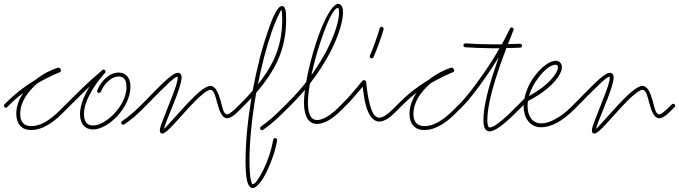

<svg xmlns="http://www.w3.org/2000/svg" viewBox="-30 -650 3463 979"><path d="M-7 -118C-11 -114 -11 -108 -7 -104C-3 -100 3 -100 7 -104L17 -114C41 -138 65 -159 89 -177C67 -145 53 -108 53 -70C53 -46 59 -25 71 -11C83 4 102 13 130 13C156 13 182 5 209 -10C235 -24 262 -46 289 -73L320 -104C324 -108 324 -114 320 -118C316 -122 310 -122 306 -118L275 -87C249 -61 224 -41 199 -27C176 -14 152 -7 130 -7C110 -7 95 -13 86 -24C77 -35 73 -51 73 -70C73 -120 101 -167 139 -205C146 -212 154 -220 162 -226C201 -249 239 -267 275 -282C275 -282 276 -282 276 -283H277C279 -284 280 -286 281 -289C281 -290 281 -293 280 -295C280 -295 280 -296 279 -296V-297L276 -301C276 -302 275 -302 275 -302C274 -303 274 -303 274 -303L273 -304C272 -304 272 -304 272 -304C271 -304 271 -304 271 -305C270 -305 270 -305 269 -305C268 -305 267 -305 267 -305H266H265C228 -293 187 -272 151 -243C147 -240 142 -237 138 -235C93 -207 48 -173 3 -128Z M466 -190C464 -185 466 -179 471 -177C476 -175 482 -177 484 -182C494 -206 508 -225 525 -239C540 -252 558 -260 575 -260C589 -260 599 -255 605 -246C613 -236 615 -221 615 -204C614 -157 588 -109 554 -72C520 -36 478 -10 444 -10C431 -10 419 -14 411 -23C403 -33 398 -48 398 -68C398 -98 408 -132 427 -167C446 -204 473 -242 505 -278C514 -288 501 -301 492 -293C450 -257 418 -228 392 -203C365 -177 344 -156 325 -137L306 -118C302 -114 302 -108 306 -104C310 -100 316 -100 320 -104L339 -123C358 -142 379 -163 405 -188C412 -195 420 -202 427 -209C421 -198 414 -187 409 -177C389 -138 378 -100 378 -68C378 -42 385 -23 396 -10C408 3 424 10 444 10C483 10 530 -17 568 -58C606 -99 634 -153 635 -204C636 -226 631 -244 622 -257C612 -271 596 -280 575 -280C553 -280 531 -271 512 -254C493 -239 477 -216 466 -190ZM592 -32C588 -29 587 -23 590 -18C593 -14 599 -13 604 -16C619 -26 634 -38 650 -50C665 -63 680 -77 696 -93L707 -104C711 -108 711 -114 707 -118C703 -122 697 -122 693 -118L682 -107C666 -91 651 -78 637 -66C622 -53 608 -43 592 -32Z M693 -118C689 -114 689 -108 693 -104C697 -100 703 -100 707 -104L719 -116C745 -142 779 -178 811 -208C838 -235 863 -258 875 -259C876 -258 876 -255 876 -253C876 -233 862 -195 846 -154C830 -112 811 -66 799 -33C795 -23 791 -13 789 -5C786 3 785 10 785 15C785 19 786 23 787 25C790 29 793 31 799 31C807 31 828 15 853 -13C876 -37 903 -69 931 -99C955 -125 978 -149 999 -166C1017 -181 1032 -192 1043 -192C1063 -192 1069 -155 1077 -127C1089 -82 1103 -47 1128 -47C1138 -47 1150 -53 1164 -63C1175 -72 1187 -84 1199 -96L1207 -104C1211 -108 1211 -114 1207 -118C1203 -122 1197 -122 1193 -118L1185 -110C1173 -98 1162 -87 1151 -79C1143 -72 1135 -67 1128 -67C1109 -67 1104 -104 1096 -132C1084 -176 1069 -212 1043 -212C1030 -212 1009 -201 986 -181C965 -163 941 -139 917 -113C889 -83 861 -51 839 -27C825 -12 814 1 806 7C807 5 807 3 808 0C810 -7 813 -16 817 -27C829 -59 849 -104 865 -147C882 -191 895 -232 896 -253C896 -261 894 -267 892 -271C888 -276 882 -279 876 -279C862 -279 831 -256 797 -223C766 -193 731 -156 705 -130Z M1520 -127C1520 -103 1523 -76 1532 -56C1542 -33 1559 -18 1587 -18C1605 -18 1625 -25 1647 -37C1667 -49 1688 -66 1709 -87L1726 -104C1730 -108 1730 -114 1726 -118C1722 -122 1716 -122 1712 -118L1695 -101C1676 -82 1656 -66 1637 -55C1619 -44 1602 -38 1587 -38C1568 -38 1557 -49 1550 -64C1542 -82 1540 -105 1540 -127C1540 -154 1544 -187 1550 -223C1594 -280 1629 -336 1656 -388C1699 -472 1719 -545 1719 -587C1719 -598 1718 -608 1715 -614C1711 -625 1703 -630 1694 -630C1665 -630 1619 -547 1582 -433C1561 -368 1542 -295 1531 -231C1504 -197 1474 -163 1441 -130L1412 -101C1396 -85 1378 -68 1359 -51C1339 -34 1320 -18 1300 -4C1296 -1 1295 5 1298 10C1301 14 1307 15 1312 12C1331 -1 1352 -18 1372 -36C1391 -53 1410 -71 1426 -87L1455 -116C1480 -141 1504 -167 1525 -192C1522 -168 1520 -146 1520 -127ZM1193 -118C1189 -114 1189 -108 1193 -104C1197 -100 1203 -100 1207 -104L1214 -111C1227 -124 1240 -137 1252 -150C1233 -37 1222 76 1222 173C1222 219 1225 251 1230 272C1237 302 1249 309 1259 309C1275 309 1304 279 1329 227C1352 181 1374 121 1383 66C1384 60 1380 55 1375 54C1369 53 1364 57 1363 62C1354 116 1334 174 1312 218C1292 256 1273 289 1259 289C1253 289 1252 278 1249 267C1245 248 1242 217 1242 173C1242 73 1254 -46 1274 -163C1275 -168 1276 -173 1277 -178C1325 -233 1359 -285 1383 -335C1416 -406 1429 -475 1429 -553C1429 -576 1428 -591 1425 -600C1421 -618 1413 -619 1407 -619C1397 -619 1383 -605 1370 -577C1359 -555 1348 -527 1339 -499C1306 -408 1279 -298 1258 -187C1241 -167 1221 -146 1200 -125ZM1601 -427C1632 -521 1668 -610 1694 -610C1696 -610 1696 -608 1696 -607C1698 -602 1699 -595 1699 -587C1699 -546 1679 -478 1638 -397C1617 -356 1590 -312 1558 -267C1569 -320 1584 -375 1601 -427ZM1357 -493C1367 -519 1377 -547 1388 -568C1395 -583 1401 -599 1407 -599C1408 -599 1406 -594 1406 -595C1408 -587 1409 -574 1409 -553C1409 -479 1397 -412 1365 -344C1346 -303 1319 -262 1285 -219C1304 -317 1329 -412 1357 -493Z M1856 -366C1854 -361 1856 -355 1861 -353C1866 -351 1872 -353 1874 -358C1883 -379 1893 -403 1902 -428C1911 -453 1920 -478 1926 -500C1927 -506 1924 -511 1919 -513C1913 -514 1908 -511 1906 -506C1900 -484 1892 -459 1883 -435C1874 -410 1865 -386 1856 -366ZM1712 -118C1708 -114 1708 -108 1712 -104C1716 -100 1722 -100 1726 -104L1734 -112C1749 -126 1765 -144 1782 -164C1795 -178 1807 -193 1819 -208C1823 -180 1827 -143 1836 -111C1849 -64 1872 -30 1904 -30C1917 -30 1932 -36 1947 -45C1961 -54 1975 -67 1989 -81L2012 -104C2016 -108 2016 -114 2012 -118C2008 -122 2002 -122 1998 -118L1975 -95C1962 -82 1949 -71 1936 -62C1925 -55 1914 -50 1904 -50C1878 -50 1865 -83 1856 -116C1845 -156 1840 -203 1837 -232C1837 -233 1837 -233 1837 -234C1836 -234 1836 -235 1836 -235V-236C1835 -236 1835 -237 1835 -237L1834 -238C1834 -238 1834 -238 1833 -239C1833 -239 1833 -239 1832 -239C1832 -240 1832 -240 1831 -240C1831 -240 1831 -240 1830 -240C1830 -241 1829 -241 1829 -241H1828H1825C1824 -241 1822 -241 1821 -240H1820C1820 -239 1820 -239 1819 -239C1819 -239 1818 -238 1817 -237C1801 -217 1784 -196 1767 -177C1751 -158 1734 -140 1720 -126Z M1998 -118C1994 -114 1994 -108 1998 -104C2002 -100 2008 -100 2012 -104L2022 -114C2046 -138 2070 -159 2094 -177C2072 -145 2058 -108 2058 -70C2058 -46 2064 -25 2076 -11C2088 4 2107 13 2135 13C2161 13 2187 5 2214 -10C2240 -24 2267 -46 2294 -73L2325 -104C2329 -108 2329 -114 2325 -118C2321 -122 2315 -122 2311 -118L2280 -87C2254 -61 2229 -41 2204 -27C2181 -14 2157 -7 2135 -7C2115 -7 2100 -13 2091 -24C2082 -35 2078 -51 2078 -70C2078 -120 2106 -167 2144 -205C2151 -212 2159 -220 2167 -226C2206 -249 2244 -267 2280 -282C2280 -282 2281 -282 2281 -283H2282C2284 -284 2285 -286 2286 -289C2286 -290 2286 -293 2285 -295C2285 -295 2285 -296 2284 -296V-297L2281 -301C2281 -302 2280 -302 2280 -302C2279 -303 2279 -303 2279 -303L2278 -304C2277 -304 2277 -304 2277 -304C2276 -304 2276 -304 2276 -305C2275 -305 2275 -305 2274 -305C2273 -305 2272 -305 2272 -305H2271H2270C2233 -293 2192 -272 2156 -243C2152 -240 2147 -237 2143 -235C2098 -207 2053 -173 2008 -128Z M2311 -118C2307 -114 2307 -108 2311 -104C2315 -100 2321 -100 2325 -104L2337 -116C2357 -136 2402 -192 2450 -262C2471 -292 2493 -325 2513 -359C2501 -323 2489 -288 2478 -254C2452 -170 2435 -93 2435 -39C2435 -18 2438 -4 2442 4C2448 16 2457 20 2467 20C2485 20 2514 2 2542 -22C2569 -44 2595 -70 2612 -87L2629 -104C2633 -108 2633 -114 2629 -118C2625 -122 2619 -122 2615 -118L2598 -101C2582 -85 2556 -59 2530 -37C2506 -17 2482 0 2467 0C2464 0 2462 -2 2460 -5C2457 -11 2455 -22 2455 -39C2455 -92 2472 -167 2497 -248C2513 -299 2532 -353 2552 -405C2575 -405 2599 -406 2622 -407C2628 -407 2632 -412 2632 -417C2632 -423 2627 -427 2622 -427C2601 -426 2580 -426 2560 -425C2569 -449 2579 -473 2588 -496C2588 -496 2588 -496 2588 -497C2588 -497 2589 -497 2589 -498V-499C2589 -500 2589 -501 2589 -501V-502C2589 -502 2589 -503 2588 -503V-504C2588 -504 2588 -505 2587 -505C2587 -506 2587 -506 2587 -506L2586 -507L2585 -508H2584L2583 -509C2583 -509 2583 -509 2582 -509C2582 -510 2581 -510 2581 -510C2580 -510 2580 -510 2580 -510C2579 -510 2579 -510 2578 -510C2578 -510 2578 -510 2577 -510C2577 -510 2576 -510 2576 -509H2575C2575 -509 2574 -509 2574 -508H2573L2572 -507C2572 -507 2571 -507 2571 -506C2571 -506 2571 -506 2571 -505L2570 -504C2558 -478 2544 -451 2529 -424C2511 -424 2492 -424 2475 -424C2428 -424 2383 -426 2344 -429C2338 -429 2333 -425 2333 -420C2333 -414 2337 -409 2342 -409C2382 -406 2427 -405 2475 -404C2489 -404 2503 -404 2517 -404C2491 -358 2462 -313 2434 -273C2386 -204 2343 -150 2323 -130Z M2615 -118C2611 -114 2611 -108 2615 -104C2619 -100 2625 -100 2629 -104L2640 -115C2640 -113 2640 -111 2640 -109C2640 -80 2647 -53 2662 -34C2677 -14 2699 -1 2730 -1C2752 -1 2779 -8 2808 -23C2836 -38 2867 -61 2899 -93L2910 -104C2914 -108 2914 -114 2910 -118C2906 -122 2900 -122 2896 -118L2885 -107C2854 -76 2825 -55 2798 -41C2773 -27 2750 -21 2730 -21C2707 -21 2689 -30 2678 -46C2666 -62 2660 -84 2660 -109C2660 -118 2661 -127 2662 -135C2719 -164 2762 -196 2790 -226C2821 -258 2835 -288 2835 -307C2835 -317 2832 -325 2826 -331C2820 -337 2812 -340 2802 -340C2776 -340 2734 -312 2700 -267C2674 -234 2652 -191 2644 -147ZM2716 -255C2745 -293 2779 -320 2802 -320C2806 -320 2809 -319 2812 -317C2814 -314 2815 -311 2815 -307C2815 -291 2801 -267 2776 -240C2751 -214 2715 -186 2667 -160C2677 -195 2695 -228 2716 -255Z M2896 -118C2892 -114 2892 -108 2896 -104C2900 -100 2906 -100 2910 -104L2922 -116C2948 -142 2982 -178 3014 -208C3041 -235 3066 -258 3078 -259C3079 -258 3079 -255 3079 -253C3079 -233 3065 -195 3049 -154C3033 -112 3014 -66 3002 -33C2998 -23 2994 -13 2992 -5C2989 3 2988 10 2988 15C2988 19 2989 23 2990 25C2993 29 2996 31 3002 31C3010 31 3031 15 3056 -13C3079 -37 3106 -69 3134 -99C3158 -125 3181 -149 3202 -166C3220 -181 3235 -192 3246 -192C3266 -192 3272 -155 3280 -127C3292 -82 3306 -47 3331 -47C3341 -47 3353 -53 3367 -63C3378 -72 3390 -84 3402 -96L3410 -104C3414 -108 3414 -114 3410 -118C3406 -122 3400 -122 3396 -118L3388 -110C3376 -98 3365 -87 3354 -79C3346 -72 3338 -67 3331 -67C3312 -67 3307 -104 3299 -132C3287 -176 3272 -212 3246 -212C3233 -212 3212 -201 3189 -181C3168 -163 3144 -139 3120 -113C3092 -83 3064 -51 3042 -27C3028 -12 3017 1 3009 7C3010 5 3010 3 3011 0C3013 -7 3016 -16 3020 -27C3032 -59 3052 -104 3068 -147C3085 -191 3098 -232 3099 -253C3099 -261 3097 -267 3095 -271C3091 -276 3085 -279 3079 -279C3065 -279 3034 -256 3000 -223C2969 -193 2934 -156 2908 -130Z"/></svg>

Font: Mistral SingleLine OTF-SVG Regular
Style: Regular
Weight: 300
Designer: François Chastanet, Élisa Garzelli, Anais Alves, Morgane Autin
Foundry: institut supérieur des arts et du design Toulouse / isdaT
Version: Version 1.000;hotconv 1.0.117;makeotfexe 2.5.65602 DEVELOPME